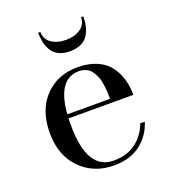

<svg xmlns="http://www.w3.org/2000/svg" viewBox="-128 -773 778 878"><g transform="rotate(-20 261.5 -334.5)"><path d="M168.9 -679.2Q168.9 -644 197 -624.5Q225.1 -605 267.6 -605Q310.1 -605 338.4 -624.5Q366.7 -644 366.7 -679.2H377.9Q377.9 -653.8 373 -632.8Q368.2 -611.8 356.7 -592Q345.2 -572.3 322.5 -561Q299.8 -549.8 267.6 -549.8Q235.4 -549.8 212.9 -561Q190.4 -572.3 179 -592Q167.5 -611.8 162.8 -632.8Q158.2 -653.8 158.2 -679.2ZM477.5 -130.4Q457 -66.4 406.5 -28.3Q356 9.8 278.3 9.8Q180.2 9.8 115.7 -55.2Q51.3 -120.1 51.3 -230Q51.3 -340.3 112.8 -405Q174.3 -469.7 272.5 -469.7Q325.2 -469.7 364.3 -453.1Q403.3 -436.5 426 -407.2Q448.7 -377.9 459.5 -342Q470.2 -306.2 470.2 -263.7H154.8Q154.3 -252.4 154.3 -230Q154.3 -11.7 284.2 -11.7Q348.6 -11.7 392.1 -43.9Q435.5 -76.2 455.1 -130.4ZM272.5 -450.7Q168.9 -450.7 155.8 -283.2H363.8Q363.8 -302.7 362.8 -318.8Q361.8 -335 358.9 -355.7Q356 -376.5 349.6 -392.1Q343.3 -407.7 333.5 -421.6Q323.7 -435.5 308.1 -443.1Q292.5 -450.7 272.5 -450.7Z"/></g></svg>

Font: Bodoni* 11pt
Style: Regular
Weight: 400
Version: Version 2.3